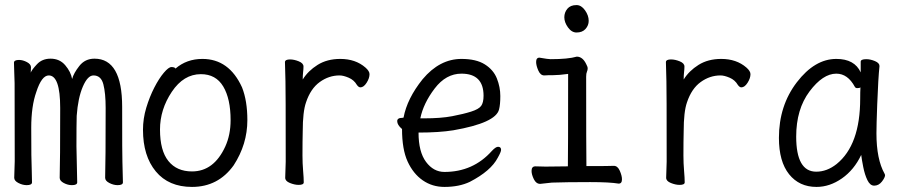

<svg xmlns="http://www.w3.org/2000/svg" viewBox="-20 -718 3540 756"><path d="M85 11Q69 11 52.5 2.5Q36 -6 36 -18L38 -83Q38 -369 37.5 -390.5Q37 -412 36 -436.5Q35 -461 35 -471Q35 -482 55 -482Q70 -482 86 -473.5Q102 -465 102 -453L101 -432Q105 -443 125.5 -465Q146 -487 179 -487Q215 -487 237 -461Q259 -435 264 -407Q270 -430 292.5 -458.5Q315 -487 352 -487Q461 -487 461 -297Q461 -102 462 -81Q464 -23 464 0Q464 11 443 11Q427 11 410.5 2.5Q394 -6 394 -18Q396 -82 396 -293Q396 -351 387 -386Q378 -421 348 -421Q325 -421 306 -376.5Q287 -332 282 -262Q281 -228 281 -142L284 0Q284 11 263 11Q247 11 231 2.5Q215 -6 215 -18Q217 -82 217 -293Q217 -421 172 -421Q144 -421 123 -356Q103 -300 103 -215Q103 -85 105 -47L106 0Q106 11 85 11Z M736 18Q644 18 593.5 -43Q543 -104 543 -207Q543 -251 556 -294Q569 -337 587.5 -373Q606 -409 625 -431.5Q644 -454 655 -454Q668 -454 671 -448Q715 -486 777 -486Q882 -486 933 -374Q954 -321 954 -245Q954 -150 900 -67Q839 18 736 18ZM736 -43Q822 -43 867 -141Q888 -187 888 -245Q888 -329 859 -377.5Q830 -426 771 -426Q703 -426 656.5 -356.5Q610 -287 610 -208Q610 -125 643 -84Q676 -43 736 -43Z M1156 10Q1140 10 1121.5 2.5Q1103 -5 1103 -18L1105 -81Q1105 -378 1104 -398Q1102 -454 1102 -474Q1103 -484 1122 -484Q1138 -484 1156.5 -476.5Q1175 -469 1175 -456Q1175 -446 1173.5 -434Q1172 -422 1172 -405Q1193 -439 1230.5 -462.5Q1268 -486 1320 -486Q1380 -486 1419 -452Q1435 -438 1435 -426Q1435 -410 1423.5 -392Q1412 -374 1399 -374Q1392 -374 1385 -384Q1374 -403 1353 -412Q1332 -421 1317 -421Q1275 -421 1239 -395Q1203 -369 1185 -315Q1172 -278 1172 -201Q1171 -163 1171 -106Q1171 -75 1173.5 -46Q1176 -17 1176 0Q1176 10 1156 10Z M1730 18Q1682 18 1644.5 -8Q1607 -34 1585 -82Q1563 -130 1563 -210Q1544 -226 1544 -241Q1544 -254 1564 -254L1569 -255Q1583 -330 1644 -406Q1711 -486 1797 -486Q1855 -486 1889 -464.5Q1923 -443 1936.5 -409Q1950 -375 1950 -340Q1950 -306 1945 -287Q1932 -234 1765 -205Q1709 -196 1628 -196Q1628 -120 1657.5 -80.5Q1687 -41 1730 -41Q1843 -41 1917 -124Q1932 -140 1941 -140Q1953 -140 1953 -128Q1953 -120 1940 -97Q1913 -45 1830 -2Q1788 18 1730 18ZM1635 -252H1650Q1716 -252 1760.5 -260.5Q1805 -269 1835 -278.5Q1865 -288 1874.5 -301Q1884 -314 1884 -341Q1884 -428 1797 -428Q1736 -428 1691.5 -369.5Q1647 -311 1635 -252Z M2107 6Q2091 6 2082 -12.5Q2073 -31 2073 -45Q2073 -63 2088 -63L2128 -62L2216 -63Q2217 -110 2217 -427Q2181 -422 2158 -422Q2135 -422 2123 -421Q2108 -421 2099.5 -440.5Q2091 -460 2091 -474Q2091 -491 2104 -491Q2138 -485 2148 -485Q2217 -485 2251 -495Q2274 -495 2288 -466Q2294 -455 2294 -449Q2294 -442 2291 -435.5Q2288 -429 2288 -416Q2288 -129 2289 -64Q2384 -64 2397 -65Q2412 -65 2420.5 -45.5Q2429 -26 2429 -12Q2429 5 2416 5Q2381 -1 2304 -1Q2209 -1 2153 1ZM2250 -590Q2231 -590 2216.5 -610Q2202 -630 2202 -650Q2202 -669 2214 -683.5Q2226 -698 2250 -698Q2269 -698 2283.5 -677.5Q2298 -657 2298 -636Q2298 -618 2285.5 -604Q2273 -590 2250 -590Z M2656 10Q2640 10 2621.5 2.5Q2603 -5 2603 -18L2605 -81Q2605 -378 2604 -398Q2602 -454 2602 -474Q2603 -484 2622 -484Q2638 -484 2656.5 -476.5Q2675 -469 2675 -456Q2675 -446 2673.5 -434Q2672 -422 2672 -405Q2693 -439 2730.5 -462.5Q2768 -486 2820 -486Q2880 -486 2919 -452Q2935 -438 2935 -426Q2935 -410 2923.5 -392Q2912 -374 2899 -374Q2892 -374 2885 -384Q2874 -403 2853 -412Q2832 -421 2817 -421Q2775 -421 2739 -395Q2703 -369 2685 -315Q2672 -278 2672 -201Q2671 -163 2671 -106Q2671 -75 2673.5 -46Q2676 -17 2676 0Q2676 10 2656 10Z M3195 18Q3127 18 3087 -32Q3047 -82 3047 -175Q3047 -302 3117.5 -394Q3188 -486 3273 -486Q3345 -486 3369 -433V-475Q3369 -485 3391 -485Q3407 -485 3425 -477.5Q3443 -470 3443 -458Q3438 -411 3434 -306Q3431 -225 3431 -193Q3431 -91 3463 -34L3465 -29Q3465 -19 3452.5 -3Q3440 13 3422 13Q3406 13 3395.5 -8.5Q3385 -30 3379 -60.5Q3373 -91 3371 -108Q3343 -49 3295 -15.5Q3247 18 3195 18ZM3194 -42Q3236 -42 3274 -72Q3367 -147 3367 -330Q3367 -356 3368 -374Q3365 -371 3355 -371Q3349 -371 3346 -376Q3318 -428 3273 -428Q3220 -428 3167.5 -358Q3115 -288 3115 -180Q3115 -42 3194 -42Z"/></svg>

Font: LXGW WenKai Mono TC
Style: Regular
Weight: 400
Designer: LXGW / Fontworks Inc.
Foundry: LXGW / Fontworks Inc.
Version: Version 1.330